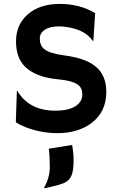

<svg xmlns="http://www.w3.org/2000/svg" viewBox="-20 -682 623 1001"><path d="M476.1 -613.3 466.8 -469.7 463.4 -468.8Q427.2 -522.9 340.3 -539.1Q313 -544.4 287.8 -544.4Q262.7 -544.4 244.9 -540Q227.1 -535.6 214.4 -527.3Q187.5 -509.8 187.5 -481.4Q187.5 -444.3 210.9 -425.8Q240.2 -403.3 308.1 -394.3Q376 -385.3 417 -369.6Q458 -354 484.4 -330.1Q534.2 -285.2 534.2 -203.1Q534.2 -95.7 453.1 -37.6Q383.8 12.2 278.3 12.2Q193.4 12.2 110.4 -20Q83 -30.8 62.5 -44.9L67.9 -208L69.8 -209.5Q130.4 -105 268.6 -105Q366.7 -105 398.4 -152.3Q409.2 -168.5 409.2 -188.2Q409.2 -208 402.8 -220.9Q396.5 -233.9 381.8 -243.2Q353.5 -261.7 286.6 -268.1Q219.7 -274.4 177.2 -292Q134.8 -309.6 109.4 -335.4Q63.5 -382.3 63.5 -466.3Q63.5 -553.2 124.5 -606.9Q186.5 -661.6 291.7 -661.6Q397 -661.6 476.1 -613.3ZM210 296.4Q239.7 243.7 239.7 188Q239.7 132.3 234.4 93.3L356 73.7L359.9 98.6Q363.8 126 363.8 155Q363.8 184.1 360.8 201.9Q357.9 219.7 353 232.4Q341.3 260.7 313 272.5Q281.7 285.2 212.9 299.3Z"/></svg>

Font: HammersmithOne
Style: Regular
Weight: 400
Designer: Nicole Fally
Foundry: Nicole Fally
Version: Version 1.003